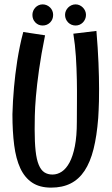

<svg xmlns="http://www.w3.org/2000/svg" viewBox="-20 -856 516 882"><path d="M431.2 -314Q424.8 -231.4 409.7 -171.1Q394.5 -110.8 368.4 -71.5Q342.3 -32.2 304.4 -13.2Q266.6 5.9 214.8 5.9Q162.1 5.9 127.7 -17.1Q93.3 -40 73.2 -83.3Q53.2 -126.5 45.2 -189Q37.1 -251.5 37.1 -331.1Q38.6 -391.1 44.4 -455.6Q46.9 -482.9 50.5 -513.9Q54.2 -544.9 59.3 -577.4Q64.5 -609.9 71.3 -643.3Q78.1 -676.8 86.9 -709L187 -693.8Q168.9 -604.5 159.2 -534.9Q149.4 -465.3 145 -412.8Q140.6 -360.4 139.9 -323.5Q139.2 -286.6 139.2 -262.2Q139.2 -202.6 143.6 -162.8Q147.9 -123 158 -98.9Q168 -74.7 183.6 -64.5Q199.2 -54.2 221.2 -54.2Q243.7 -54.2 263.9 -67.6Q284.2 -81.1 299.6 -109.9Q314.9 -138.7 324 -184.6Q333 -230.5 333 -295.9Q333 -338.4 333.5 -387.9Q334 -437.5 333 -490Q332 -542.5 328.6 -596.2Q325.2 -649.9 316.9 -701.2L422.9 -713.9Q429.7 -633.8 432.4 -566.9Q435.1 -500 435.1 -448.2Q435.1 -416 434.6 -391.4Q434.1 -366.7 433.1 -349.6Q432.1 -329.6 431.2 -314ZM375 -787.6Q375 -777.3 371.1 -768.3Q367.2 -759.3 360.6 -752.7Q354 -746.1 345.5 -742.4Q336.9 -738.8 327.1 -738.8Q317.4 -738.8 308.6 -742.4Q299.8 -746.1 293.2 -752.7Q286.6 -759.3 282.7 -768.3Q278.8 -777.3 278.8 -787.6Q278.8 -797.4 282.7 -806.2Q286.6 -814.9 293.2 -821.5Q299.8 -828.1 308.6 -832Q317.4 -835.9 327.1 -835.9Q336.9 -835.9 345.5 -832Q354 -828.1 360.6 -821.5Q367.2 -814.9 371.1 -806.2Q375 -797.4 375 -787.6ZM224.1 -787.6Q224.1 -766.6 210.2 -752.7Q196.3 -738.8 175.8 -738.8Q156.2 -738.8 142.6 -752.7Q128.9 -766.6 128.9 -787.6Q128.9 -797.4 132.6 -806.2Q136.2 -814.9 142.6 -821.5Q148.9 -828.1 157.5 -832Q166 -835.9 175.8 -835.9Q186 -835.9 194.8 -832Q203.6 -828.1 210.2 -821.5Q216.8 -814.9 220.5 -806.2Q224.1 -797.4 224.1 -787.6Z"/></svg>

Font: Englebert
Style: Regular
Weight: 400
Designer: Astigmatic (AOETI)
Foundry: Astigmatic (AOETI)
Version: Version 1.000